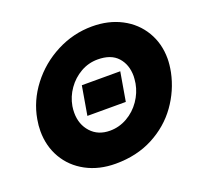

<svg xmlns="http://www.w3.org/2000/svg" viewBox="-125 -859 1078 1019"><g transform="rotate(-20 414.0 -350.0)"><path d="M803 -342Q811 -384 811 -417Q811 -502 770.5 -570Q730 -638 657.5 -676Q585 -714 492 -714Q386 -714 291 -665Q196 -616 132 -532.5Q68 -449 51 -350Q45 -317 45 -285Q45 -200 84.5 -132Q124 -64 196.5 -25Q269 14 363 14Q482 14 574.5 -34.5Q667 -83 725 -164Q783 -245 803 -342ZM610 -391Q610 -378 606 -350Q597 -300 567 -256.5Q537 -213 491.5 -187Q446 -161 394 -161Q327 -161 287 -205Q247 -249 247 -315Q247 -334 250 -352Q259 -403 289 -445.5Q319 -488 363.5 -513.5Q408 -539 460 -539Q535 -539 572.5 -497.5Q610 -456 610 -391ZM524 -276 552 -439H335L307 -276Z"/></g></svg>

Font: Geom Black
Style: Bold Italic
Weight: 900
Italic angle: -10°
Version: Version 1.102